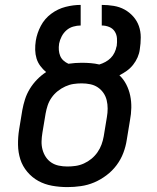

<svg xmlns="http://www.w3.org/2000/svg" viewBox="-20 -755 640 783"><path d="M255 8Q223 8 192.5 2.5Q162 -3 136.5 -17Q111 -31 91.5 -54Q72 -77 63 -105Q54 -133 53.5 -164.5Q53 -196 58 -227L71 -306Q75 -328 82 -350Q89 -372 101.5 -392.5Q114 -413 131 -430.5Q148 -448 168 -461Q155 -472 144.5 -486Q134 -500 129 -516.5Q124 -533 123.5 -551.5Q123 -570 126 -589Q131 -620 146.5 -649.5Q162 -679 189 -699Q216 -719 247.5 -727Q279 -735 309 -735V-651Q294 -651 278.5 -646.5Q263 -642 251 -631.5Q239 -621 231.5 -606.5Q224 -592 221 -577V-576Q219 -563 220 -550.5Q221 -538 225.5 -527Q230 -516 239 -508Q248 -500 259 -495Q273 -497 286.5 -498Q300 -499 313 -499Q332 -499 350 -497.5Q368 -496 385 -492Q398 -496 410 -502.5Q422 -509 431.5 -518.5Q441 -528 447 -540.5Q453 -553 455 -565L456 -567Q458 -583 457 -598.5Q456 -614 448 -626.5Q440 -639 425.5 -645Q411 -651 395 -651V-735Q420 -735 444 -731Q468 -727 488 -716Q508 -705 523.5 -687.5Q539 -670 546.5 -648.5Q554 -627 554 -602.5Q554 -578 550 -553Q548 -537 541 -521Q534 -505 523 -491Q512 -477 497.5 -466.5Q483 -456 467 -448Q484 -432 495 -410.5Q506 -389 511 -365Q516 -341 515.5 -315.5Q515 -290 510 -264L497 -185Q493 -158 483 -131.5Q473 -105 455.5 -81.5Q438 -58 414 -40Q390 -22 364 -11Q338 0 310 4Q282 8 255 8ZM255 -76Q272 -76 289 -78.5Q306 -81 322.5 -88.5Q339 -96 353 -107.5Q367 -119 377.5 -134Q388 -149 394 -165.5Q400 -182 403 -199L416 -278Q419 -295 419 -312.5Q419 -330 415 -346.5Q411 -363 401.5 -376.5Q392 -390 378.5 -399Q365 -408 348 -411.5Q331 -415 313 -415Q296 -415 279.5 -412.5Q263 -410 246.5 -402.5Q230 -395 215.5 -383.5Q201 -372 190.5 -357Q180 -342 174.5 -325.5Q169 -309 166 -292L153 -214Q150 -196 149.5 -178.5Q149 -161 153.5 -144.5Q158 -128 167 -114.5Q176 -101 189.5 -92Q203 -83 220 -79.5Q237 -76 255 -76Z"/></svg>

Font: Iosevka Md Ex Obl
Style: Regular
Weight: 500
Width: 7
Italic angle: -9°
Monospace: yes
Designer: Belleve Invis
Foundry: Belleve Invis
Version: Version 32.5.0; ttfautohint (v1.8.4)